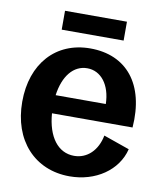

<svg xmlns="http://www.w3.org/2000/svg" viewBox="-81 -771 721 852"><g transform="rotate(10 279.0 -345.0)"><path d="M290 15C407 15 504 -51 528 -149L411 -190C398 -122 353 -78 294 -78C221 -78 173 -142 165 -247H528C543 -445 446 -560 283 -560C128 -560 26 -447 26 -275C26 -101 132 15 290 15ZM143 -620H422V-705H143ZM167 -329C179 -417 223 -471 285 -471C347 -471 391 -415 393 -329Z"/></g></svg>

Font: Ronzino
Style: Bold
Weight: 700
Designer: Nunzio Mazzaferro
Foundry: Collletttivo
Version: Version 1.000;Glyphs 3.3 (3337)